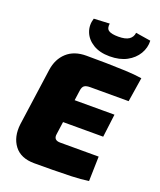

<svg xmlns="http://www.w3.org/2000/svg" viewBox="-165 -1022 938 1127"><g transform="rotate(20 303.5 -458.0)"><path d="M259 -694Q320 -694 382.5 -693Q445 -692 503 -689.5Q561 -687 607 -680L583 -528H343Q318 -528 306.5 -519.5Q295 -511 292 -488L252 -201Q249 -182 258 -172Q267 -162 289 -162H529L525 -8Q477 -1 419 1Q361 3 301 3.5Q241 4 187 4Q102 4 62 -49Q22 -102 32 -184L82 -541Q92 -611 137.5 -652.5Q183 -694 259 -694ZM85 -425H532L514 -281H62ZM487 -920 581 -905Q583 -861 560 -822.5Q537 -784 493.5 -760.5Q450 -737 387 -737Q325 -737 283.5 -762.5Q242 -788 226.5 -828.5Q211 -869 225 -913L323 -918Q318 -887 335.5 -875Q353 -863 396 -863Q441 -863 462.5 -878Q484 -893 487 -920Z"/></g></svg>

Font: Exo 2 Black
Style: Italic
Weight: 900
Italic angle: -8°
Designer: Natanael Gama
Foundry: Natanael Gama
Version: Version 2.010